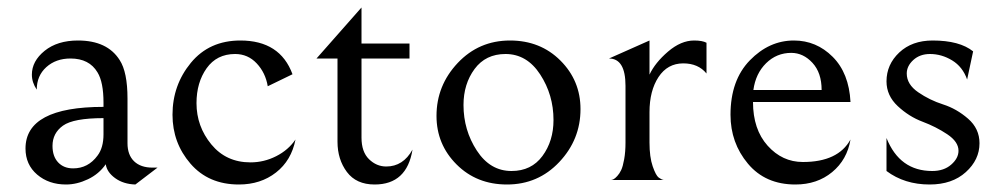

<svg xmlns="http://www.w3.org/2000/svg" viewBox="-20 -480 2672 512"><path d="M341 12Q309 11 287 -5Q265 -21 262 -42Q244 -16 214.5 -2Q185 12 156 12Q110 12 79 -14.5Q48 -41 48 -84Q48 -195 256 -195V-206Q256 -261 240 -287Q218 -324 168 -324Q129 -324 103.5 -301Q78 -278 78 -241Q65 -260 65 -281Q65 -317 99 -344.5Q133 -372 188 -372Q266 -372 299 -320Q320 -288 320 -217V-98Q320 -67 337.5 -50Q355 -33 387 -33H400ZM256 -165Q176 -165 148 -145Q120 -125 120 -91Q120 -63 135 -47Q150 -31 175 -31Q215 -31 240 -65Q256 -86 256 -122Z M617 12Q536 12 488 -43.5Q440 -99 440 -174Q440 -253 489 -312.5Q538 -372 621 -372Q727 -372 760 -282L694 -250Q688 -286 664.5 -311Q641 -336 607 -336Q558 -336 531 -298Q504 -260 504 -205Q504 -143 543.5 -95Q583 -47 648 -47Q684 -47 716.5 -63.5Q749 -80 768 -108Q757 -52 716 -20Q675 12 617 12Z M979 12Q930 12 905 -21.5Q880 -55 880 -102V-324H824L944 -460V-364H1072V-324H944V-113Q944 -75 964 -55.5Q984 -36 1010 -36Q1055 -36 1080 -81Q1065 12 979 12Z M1144 -171Q1144 -252 1200.5 -312Q1257 -372 1340 -372Q1421 -372 1474.5 -318.5Q1528 -265 1528 -189Q1528 -108 1471.5 -48Q1415 12 1332 12Q1251 12 1197.5 -41.5Q1144 -95 1144 -171ZM1456 -160Q1456 -227 1420.5 -281.5Q1385 -336 1328 -336Q1275 -336 1245.5 -296Q1216 -256 1216 -200Q1216 -133 1251.5 -78.5Q1287 -24 1344 -24Q1397 -24 1426.5 -64Q1456 -104 1456 -160Z M1712 -281Q1727 -313 1761.5 -342.5Q1796 -372 1831 -372Q1853 -372 1864 -366V-284Q1842 -311 1802 -311Q1760 -311 1736 -274.5Q1712 -238 1712 -181V-100Q1712 -61 1720.5 -36.5Q1729 -12 1736.5 -6.5Q1744 -1 1750 0H1609Q1612 0 1616 -2Q1620 -4 1626 -10.5Q1632 -17 1636.5 -26.5Q1641 -36 1644.5 -55.5Q1648 -75 1648 -100V-251Q1648 -324 1604 -324L1712 -372Z M2101 12Q2021 12 1974.5 -43.5Q1928 -99 1928 -174Q1928 -266 1979.5 -319Q2031 -372 2097 -372Q2157 -372 2200.5 -328.5Q2244 -285 2248 -208H1988Q1988 -135 2027 -91.5Q2066 -48 2121 -48Q2215 -48 2248 -108Q2239 -54 2199 -21Q2159 12 2101 12ZM2090 -339Q2051 -339 2023 -311.5Q1995 -284 1989 -240H2171Q2171 -286 2146.5 -312.5Q2122 -339 2090 -339Z M2459 12Q2392 12 2344 -24V-112Q2379 -24 2466 -24Q2497 -24 2516.5 -41Q2536 -58 2536 -78Q2536 -102 2506 -122Q2476 -142 2440 -155.5Q2404 -169 2374 -197Q2344 -225 2344 -263Q2344 -308 2378 -340Q2412 -372 2467 -372Q2539 -372 2575 -343L2559 -268Q2547 -302 2519 -319Q2491 -336 2460 -336Q2433 -336 2415.5 -320Q2398 -304 2398 -284Q2398 -255 2428.5 -234Q2459 -213 2495 -201.5Q2531 -190 2561.5 -163.5Q2592 -137 2592 -98Q2592 -54 2555.5 -21Q2519 12 2459 12Z"/></svg>

Font: Bellefair
Style: Regular
Weight: 400
Designer: Nick Shinn, Liron Lavi Turkenic
Foundry: Shinntype
Version: Version 1.003;PS 001.003;hotconv 1.0.88;makeotf.lib2.5.64775